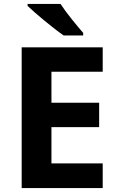

<svg xmlns="http://www.w3.org/2000/svg" viewBox="-20 -954 600 974"><path d="M287 -934H120V-924C158 -887 252 -809 303 -774H402V-787C370 -824 316 -889 287 -934ZM501 0V-125H241V-309H483V-433H241V-590H501V-714H90V0Z"/></svg>

Font: Noto Sans Adlam
Style: Bold
Weight: 700
Designer: Mark Jamra, Neil Patel
Foundry: JamraPatel LLC
Version: Version 3.001